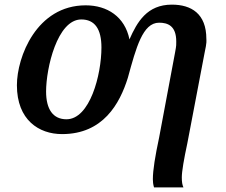

<svg xmlns="http://www.w3.org/2000/svg" viewBox="-20 -569 975 829"><path d="M765 197C765 171 774 119 789 49L863 -339C874 -389 871 -393 871 -401C871 -510 806 -549 722 -549C615 -549 572 -474 539 -399C519 -497 443 -546 350 -546C138 -546 53 -323 53 -201C53 -51 148 10 248 10C425 10 497 -121 532 -233C568 -364 596 -471 667 -471C704 -471 741 -458 741 -390C741 -379 742 -374 736 -343L667 25C650 105 640 165 640 205C640 215 641 227 645 240H772C767 229 765 217 765 197ZM267 -54C209 -54 179 -97 179 -174C179 -274 227 -485 331 -485C389 -485 418 -444 418 -364C418 -246 368 -54 267 -54Z"/></svg>

Font: Noto Serif Semi
Style: Italic
Weight: 600
Italic angle: -12°
Designer: Monotype Design Team
Foundry: Monotype Imaging Inc.
Version: Version 1.901